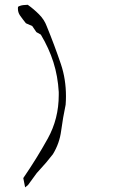

<svg xmlns="http://www.w3.org/2000/svg" viewBox="-20 -767 540 817"><path d="M260.7 -357.4Q260.7 -430.2 239.3 -493.7Q211.9 -574.7 178.7 -655.8Q168.5 -683.6 145.8 -706.3Q123 -729 98.1 -746.6Q75.7 -746.1 65.4 -742.2Q60.5 -740.7 56.6 -737.8Q56.2 -734.4 56.2 -730.5Q56.2 -714.8 64.5 -702.1Q76.7 -684.6 90.3 -668L117.2 -656.2L134.8 -630.4L153.8 -619.6Q188.5 -561.5 207.3 -502.2Q226.1 -442.9 230 -375.5Q230 -371.1 230 -362.8Q230 -261.7 183.3 -177.5Q136.7 -93.3 79.1 -9.3L86.9 30.3L99.1 20.5L136.2 -30.3L176.3 -75.2L205.1 -110.8Q233.4 -157.2 240.2 -210.4Q247.6 -265.6 259.3 -321.3Q260.7 -339.8 260.7 -357.4Z"/></svg>

Font: Bakudai
Style: ExtraLight
Weight: 200
Version: Version 1.48